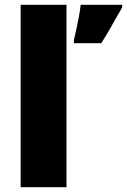

<svg xmlns="http://www.w3.org/2000/svg" viewBox="-20 -780 529 800"><path d="M257 0H66V-760H257ZM489 -749Q475 -725 462 -702Q449 -679 435 -654.5Q421 -630 402 -600H288V-614Q293 -634 298.5 -659.5Q304 -685 309 -712Q314 -739 316 -760H489Z"/></svg>

Font: Noto Sans Cham Black
Style: Regular
Weight: 900
Version: Version 2.002